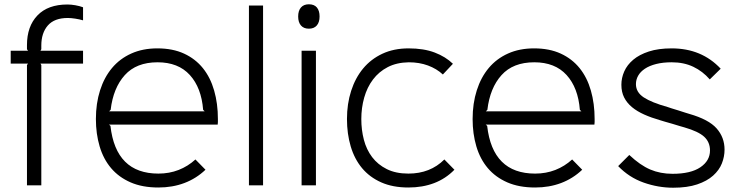

<svg xmlns="http://www.w3.org/2000/svg" viewBox="-20 -866 3460 897"><path d="M368 -569H169L173 -562V0H106V-562L111 -569H30V-629H111L106 -636V-655Q106 -743 155 -794Q204 -845 295 -845Q312 -845 332 -841.5Q352 -838 368 -832V-771Q351 -776 331 -779Q311 -782 297 -782Q234 -782 203.5 -747Q173 -712 173 -653V-636L169 -629H368Z M998 -310Q998 -302 998 -296Q998 -290 997 -284H489L496 -278Q521 -55 720 -55Q771 -55 814.5 -72Q858 -89 893 -121L940 -73Q897 -32 841.5 -11Q786 10 720 10Q645 10 590 -14Q535 -38 499 -80.5Q463 -123 445.5 -182Q428 -241 428 -310Q428 -383 447.5 -444Q467 -505 503.5 -548.5Q540 -592 593.5 -616Q647 -640 715 -640Q787 -640 840 -615.5Q893 -591 928 -547.5Q963 -504 980.5 -443Q998 -382 998 -310ZM936 -346 929 -353Q921 -456 867 -515.5Q813 -575 716 -575Q617 -575 563 -515Q509 -455 497 -353L490 -346Z M1209 0H1143V-840H1209Z M1473 -789Q1473 -762 1460 -747Q1447 -732 1423 -732Q1399 -732 1386 -747Q1373 -762 1373 -789Q1373 -816 1386 -831Q1399 -846 1423 -846Q1448 -846 1460.5 -831Q1473 -816 1473 -789ZM1456 0H1389V-629H1456Z M2103 -73Q2062 -31 2008 -10.5Q1954 10 1888 10Q1815 10 1761 -14Q1707 -38 1671.5 -80.5Q1636 -123 1618.5 -182Q1601 -241 1601 -310Q1601 -381 1620.5 -441.5Q1640 -502 1676.5 -546Q1713 -590 1766.5 -615Q1820 -640 1889 -640Q1960 -640 2011 -620.5Q2062 -601 2096 -568L2049 -518Q2020 -545 1979.5 -560Q1939 -575 1890 -575Q1833 -574 1791.5 -552.5Q1750 -531 1722.5 -494.5Q1695 -458 1681.5 -410Q1668 -362 1668 -310Q1668 -259 1680 -213Q1692 -167 1718.5 -132Q1745 -97 1787 -76Q1829 -55 1888 -55Q1990 -55 2056 -121Z M2758 -310Q2758 -302 2758 -296Q2758 -290 2757 -284H2249L2256 -278Q2281 -55 2480 -55Q2531 -55 2574.5 -72Q2618 -89 2653 -121L2700 -73Q2657 -32 2601.5 -11Q2546 10 2480 10Q2405 10 2350 -14Q2295 -38 2259 -80.5Q2223 -123 2205.5 -182Q2188 -241 2188 -310Q2188 -383 2207.5 -444Q2227 -505 2263.5 -548.5Q2300 -592 2353.5 -616Q2407 -640 2475 -640Q2547 -640 2600 -615.5Q2653 -591 2688 -547.5Q2723 -504 2740.5 -443Q2758 -382 2758 -310ZM2696 -346 2689 -353Q2681 -456 2627 -515.5Q2573 -575 2476 -575Q2377 -575 2323 -515Q2269 -455 2257 -353L2250 -346Z M3365 -167Q3365 -134 3352.5 -102.5Q3340 -71 3311.5 -45.5Q3283 -20 3237 -4.5Q3191 11 3125 11Q3055 11 2987 -13Q2919 -37 2868 -90L2920 -142Q2971 -94 3018 -74Q3065 -54 3122 -54Q3207 -54 3252 -84.5Q3297 -115 3297 -163Q3297 -202 3270 -227Q3243 -252 3177 -271Q3172 -272 3156 -277Q3140 -282 3121.5 -287.5Q3103 -293 3086.5 -297.5Q3070 -302 3065 -304Q3023 -316 2989.5 -331Q2956 -346 2932.5 -365.5Q2909 -385 2896 -410.5Q2883 -436 2883 -470Q2883 -502 2896.5 -532.5Q2910 -563 2938.5 -587Q2967 -611 3011.5 -625.5Q3056 -640 3118 -640Q3258 -640 3347 -545L3296 -495Q3263 -533 3219 -554Q3175 -575 3118 -575Q3077 -575 3045.5 -567Q3014 -559 2993 -545Q2972 -531 2961.5 -512.5Q2951 -494 2951 -473Q2951 -435 2987.5 -411Q3024 -387 3099 -366Q3104 -364 3118.5 -359.5Q3133 -355 3149.5 -350Q3166 -345 3180.5 -340Q3195 -335 3200 -334Q3291 -308 3328 -266Q3365 -224 3365 -167Z"/></svg>

Font: TypoPRO Sinkin Sans
Style: 300 Light
Weight: 300
Designer: Keith Bates
Foundry: K-Type
Version: Sinkin Sans (version 1.0)  by Keith Bates   •   © 2014   www